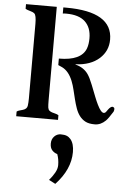

<svg xmlns="http://www.w3.org/2000/svg" viewBox="-68 -742 791 1184"><g transform="rotate(5 327.5 -150.0)"><path d="M293 -693.8Q579.6 -693.8 579.6 -521Q579.6 -450.7 527.8 -403.8Q473.6 -355 380.4 -351.1V-349.1Q431.2 -336.9 459 -297.9Q473.6 -277.3 491.2 -232.7Q508.8 -188 519 -161.9Q529.3 -135.7 539.6 -114.7Q562.5 -67.4 580.1 -67.4Q587.4 -67.4 592.8 -74Q598.1 -80.6 603.5 -88.9Q618.7 -109.9 630.9 -109.9Q632.3 -109.9 637.7 -107.2Q643.1 -104.5 643.1 -96.7Q643.1 -88.9 639.6 -80.1Q611.8 -35.6 597.7 -22Q567.4 7.8 530.5 7.8Q493.7 7.8 471.9 -3.9Q450.2 -15.6 435.5 -35.4Q420.9 -55.2 411.9 -81.1Q402.8 -106.9 395.8 -135.3Q388.7 -163.6 381.8 -192.4Q375 -221.2 364.7 -247.1Q341.3 -305.2 299.8 -325.7Q289.6 -331.1 274.9 -336.9V-377Q413.1 -377 442.4 -454.6Q452.1 -481.4 452.1 -518.1Q452.1 -584 413.6 -620.6Q375 -657.2 295.4 -657.2Q281.2 -657.2 274.9 -655.8V-693.8ZM234.4 -116.2Q234.4 -84 236.3 -70.8Q238.3 -57.6 245.4 -51.8Q252.4 -45.9 262.2 -42.7Q272 -39.6 282.7 -37.1Q293.5 -34.7 302.7 -28.8V0H43.9V-28.8Q51.3 -34.7 61.5 -37.1Q71.8 -39.6 82 -43Q106.4 -50.3 109.4 -70.6Q112.3 -90.8 112.3 -117.2V-577.1Q112.3 -631.3 99.6 -641.6Q89.4 -649.9 71 -654.5Q52.7 -659.2 43.9 -665V-693.8H234.4ZM279.8 373.5Q299.8 350.6 314 325.7Q328.1 300.8 328.1 278.3Q328.1 241.2 316.4 210.4Q297.4 205.1 284.2 190.4Q271 175.8 271 148.9Q271 122.1 287.8 104.7Q304.7 87.4 327.6 87.4Q350.6 87.4 364.5 93Q378.4 98.6 389.2 111.3Q411.6 138.2 411.6 189.9Q411.6 297.4 320.3 394.5Z"/></g></svg>

Font: Stardos Stencil
Style: Regular
Weight: 400
Version: Version 1.000